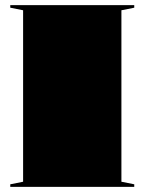

<svg xmlns="http://www.w3.org/2000/svg" viewBox="-20 -728 563 748"><path d="M503 -708V-698L453 -688V-20L503 -10V0H20V-10L70 -20V-688L20 -698V-708Z"/></svg>

Font: Kalnia SemiExpanded
Style: Bold
Weight: 700
Width: 6
Designer: Frida Medrano
Foundry: Frida Medrano
Version: Version 1.105